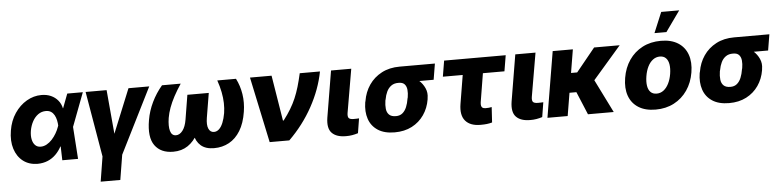

<svg xmlns="http://www.w3.org/2000/svg" viewBox="-53 -1087 6456 1588"><g transform="rotate(-5 3175.0 -293.5)"><path d="M220.7 11.7Q149.9 11.2 100.8 -26.4Q51.8 -64 30.8 -130.1Q9.8 -196.3 23.9 -281.2Q37.1 -362.8 78.4 -423.8Q119.6 -484.9 178 -518.8Q236.3 -552.7 300.8 -552.7Q345.2 -552.7 379.9 -537.1Q414.6 -521.5 437.7 -493.4Q460.9 -465.3 468.8 -427.7L519.5 -431.6L538.6 -269L557.1 0H426.3L418 -284.2Q417 -309.6 411.9 -333.3Q406.7 -356.9 396.2 -376Q385.7 -395 368.7 -406.2Q351.6 -417.5 326.2 -417.5Q290.5 -417.5 262.2 -397.5Q233.9 -377.4 215.1 -343.3Q196.3 -309.1 188.5 -265.6Q182.1 -225.1 188.7 -193.8Q195.3 -162.6 213.1 -145Q231 -127.4 258.3 -127.4Q284.7 -127.4 308.8 -140.9Q333 -154.3 353.3 -176.5Q373.5 -198.7 388.9 -225.1Q404.3 -251.5 413.1 -276.9L515.1 -545.9H644.5L540.5 -271.5L469.2 -119.6L419.9 -114.3Q400.9 -78.1 372.3 -49.6Q343.8 -21 305.7 -4.9Q267.6 11.2 220.7 11.7Z M667.5 -545.9H841.8L874.5 -180.7L1023.4 -545.9H1195.8L923.8 -2.4L890.1 204.1H727.1L760.3 -2.4Z M1301.8 -545.9H1457Q1422.4 -493.7 1397 -446.3Q1371.6 -398.9 1356 -355.7Q1340.3 -312.5 1333.5 -272Q1322.8 -203.6 1334.5 -163.8Q1346.2 -124 1381.3 -124Q1412.1 -124 1436.5 -155.5Q1460.9 -187 1470.7 -246.1L1503.9 -449.2H1629.4L1598.6 -265.6Q1585.4 -183.6 1552.7 -121.6Q1520 -59.6 1468.8 -24.9Q1417.5 9.8 1347.2 9.8Q1244.1 9.8 1194.6 -58.8Q1145 -127.4 1169.4 -268.6Q1182.1 -344.2 1216.6 -415.3Q1251 -486.3 1301.8 -545.9ZM1760.7 -545.9H1916Q1946.8 -486.3 1958 -415.3Q1969.2 -344.2 1957 -268.6Q1942.4 -174.8 1904.5 -113Q1866.7 -51.3 1811 -20.8Q1755.4 9.8 1686 9.8Q1616.2 9.8 1576.4 -24.9Q1536.6 -59.6 1525.1 -121.6Q1513.7 -183.6 1526.9 -265.6L1557.1 -449.2H1681.6L1647.9 -246.1Q1638.2 -187 1652.1 -155.5Q1666 -124 1696.8 -124Q1720.2 -124 1739.3 -141.8Q1758.3 -159.7 1772 -193.1Q1785.6 -226.6 1793.5 -272Q1799.8 -312.5 1798.6 -355.7Q1797.4 -398.9 1788.1 -446.3Q1778.8 -493.7 1760.7 -545.9Z M2147.9 0 2032.2 -545.9H2211.4L2272.9 -168H2278.8Q2314.5 -214.4 2339.8 -256.6Q2365.2 -298.8 2383.8 -342.3Q2402.3 -385.7 2417 -435.3Q2431.6 -484.9 2445.3 -545.9H2613.3Q2585 -398.9 2507.3 -257.8Q2429.7 -116.7 2311 0Z M2705.1 -545.9H2873L2810.5 -182.6Q2806.2 -152.3 2816.7 -141.1Q2827.1 -129.9 2857.4 -129.9Q2872.1 -129.9 2881.8 -130.4Q2891.6 -130.9 2901.4 -131.3L2881.8 -9.8Q2858.9 -2.4 2833.3 2Q2807.6 6.3 2782.2 5.9Q2703.6 6.3 2665.3 -32.5Q2627 -71.3 2640.6 -159.2Z M2963.9 -258.8 2966.8 -269.5Q2979 -343.8 3019 -402.1Q3059.1 -460.4 3123.5 -494.4Q3188 -528.3 3273.4 -528.3Q3281.7 -520 3288.6 -501.7Q3295.4 -483.4 3309.8 -464.8Q3324.2 -446.3 3355.5 -437Q3390.6 -426.3 3422.4 -398.2Q3454.1 -370.1 3471.4 -331.3Q3488.8 -292.5 3481 -249L3480 -238.3Q3468.3 -166.5 3429.4 -110.4Q3390.6 -54.2 3328.9 -22.2Q3267.1 9.8 3185.5 9.8Q3100.1 9.8 3046.4 -25.4Q2992.7 -60.5 2972.2 -121.3Q2951.7 -182.1 2963.9 -258.8ZM3134.3 -269.5 3131.3 -258.8Q3125.5 -220.7 3128.9 -189.9Q3132.3 -159.2 3151.1 -141.1Q3169.9 -123 3207.5 -123Q3240.7 -123 3262.2 -141.1Q3283.7 -159.2 3296.4 -189.9Q3309.1 -220.7 3314.9 -258.8L3317.9 -269.5Q3323.7 -303.7 3320.8 -332.5Q3317.9 -361.3 3301.8 -378.7Q3285.6 -396 3252 -395.5Q3215.8 -396 3191.7 -378.7Q3167.5 -361.3 3153.8 -332.5Q3140.1 -303.7 3134.3 -269.5ZM3565.9 -528.3 3543.9 -395.5H3252L3273.4 -528.3Z M4155.3 -545.9 4133.3 -414.1H3622.1L3644 -545.9ZM3808.6 -545.9H3976.1L3915.5 -176.3Q3913.1 -158.7 3915.8 -147Q3918.5 -135.3 3927.2 -129.6Q3936 -124 3951.7 -124Q3969.2 -124 3979 -125.2Q3988.8 -126.5 4002.4 -128.9L3994.6 -1.5Q3971.7 4.9 3950 7.3Q3928.2 9.8 3897.9 9.8Q3813 9.8 3772.7 -37.1Q3732.4 -84 3747.6 -176.8Z M4234.9 -545.9H4402.8L4340.3 -182.6Q4335.9 -152.3 4346.4 -141.1Q4356.9 -129.9 4387.2 -129.9Q4401.9 -129.9 4411.6 -130.4Q4421.4 -130.9 4431.2 -131.3L4411.6 -9.8Q4388.7 -2.4 4363 2Q4337.4 6.3 4312 5.9Q4233.4 6.3 4195.1 -32.5Q4156.7 -71.3 4170.4 -159.2Z M4712.9 -545.9 4622.1 0H4454.1L4545.4 -545.9ZM5101.6 -545.9 4793.5 -190.4H4629.4L4637.7 -352.5H4731.9L4889.2 -545.9ZM4790.5 0 4701.7 -212.9 4859.9 -291 5004.4 0Z M5352.5 10.3Q5266.1 10.3 5210 -25.4Q5153.8 -61 5131.3 -124.5Q5108.9 -188 5123 -272.5Q5136.7 -356.4 5179.9 -419.4Q5223.1 -482.4 5290.5 -517.6Q5357.9 -552.7 5443.8 -552.7Q5529.3 -552.7 5585.4 -517.3Q5641.6 -481.9 5664.3 -418.2Q5687 -354.5 5672.9 -270Q5659.2 -186.5 5615.7 -123.3Q5572.3 -60.1 5505.1 -24.9Q5438 10.3 5352.5 10.3ZM5372.1 -120.6Q5403.8 -120.6 5429.2 -139.9Q5454.6 -159.2 5471.9 -193.6Q5489.3 -228 5496.6 -272.9Q5503.9 -318.4 5498.3 -352.3Q5492.7 -386.2 5474.1 -405Q5455.6 -423.8 5423.8 -423.8Q5392.1 -423.8 5366.5 -404.5Q5340.8 -385.3 5323.7 -350.8Q5306.6 -316.4 5299.3 -271Q5292 -226.1 5297.4 -192.1Q5302.7 -158.2 5321.5 -139.4Q5340.3 -120.6 5372.1 -120.6ZM5397 -620.6 5467.8 -790.5H5617.2L5496.1 -620.6Z M5740.7 -258.8 5743.7 -269.5Q5755.9 -343.8 5795.9 -402.1Q5835.9 -460.4 5900.4 -494.4Q5964.8 -528.3 6050.3 -528.3Q6058.6 -520 6065.4 -501.7Q6072.3 -483.4 6086.7 -464.8Q6101.1 -446.3 6132.3 -437Q6167.5 -426.3 6199.2 -398.2Q6231 -370.1 6248.3 -331.3Q6265.6 -292.5 6257.8 -249L6256.8 -238.3Q6245.1 -166.5 6206.3 -110.4Q6167.5 -54.2 6105.7 -22.2Q6043.9 9.8 5962.4 9.8Q5877 9.8 5823.2 -25.4Q5769.5 -60.5 5749 -121.3Q5728.5 -182.1 5740.7 -258.8ZM5911.1 -269.5 5908.2 -258.8Q5902.3 -220.7 5905.8 -189.9Q5909.2 -159.2 5928 -141.1Q5946.8 -123 5984.4 -123Q6017.6 -123 6039.1 -141.1Q6060.5 -159.2 6073.2 -189.9Q6085.9 -220.7 6091.8 -258.8L6094.7 -269.5Q6100.6 -303.7 6097.7 -332.5Q6094.7 -361.3 6078.6 -378.7Q6062.5 -396 6028.8 -395.5Q5992.7 -396 5968.5 -378.7Q5944.3 -361.3 5930.7 -332.5Q5917 -303.7 5911.1 -269.5ZM6342.8 -528.3 6320.8 -395.5H6028.8L6050.3 -528.3Z"/></g></svg>

Font: Inter Tight ExtraBold
Style: Italic
Weight: 800
Italic angle: -9.39999°
Designer: Rasmus Andersson
Foundry: rsms
Version: Version 3.004